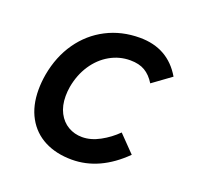

<svg xmlns="http://www.w3.org/2000/svg" viewBox="-104 -669 809 788"><g transform="rotate(20 300.0 -275.0)"><path d="M60 -215.5Q60 -248 66 -283Q81 -366.5 124.5 -428.5Q168 -490.5 233.5 -524.2Q299 -558 379 -558Q502 -558 562.5 -455L482 -396.5Q463 -427.5 437.5 -442.5Q412 -457.5 373.5 -457.5Q326 -457.5 284.8 -434Q243.5 -410.5 215.2 -368Q187 -325.5 177 -270Q173.5 -249.5 173.5 -229Q173.5 -187 189.5 -156.2Q205.5 -125.5 233 -109.5Q260.5 -93.5 294 -93.5Q332 -93.5 371 -114.8Q410 -136 441 -167L511 -95Q407 8 286 8Q218 8 167 -18.2Q116 -44.5 88 -95Q60 -145.5 60 -215.5Z"/></g></svg>

Font: JuliaMono SemiBoldItalic
Style: Regular
Weight: 600
Italic angle: -9°
Monospace: yes
Designer: cormullion
Foundry: corm
Version: Version 0.049; ttfautohint (v1.8.4)